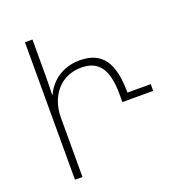

<svg xmlns="http://www.w3.org/2000/svg" viewBox="-129 -826 887 937"><g transform="rotate(-20 314.5 -357.0)"><path d="M102 0H141V-308C141 -414 205 -504 317 -504C408 -504 449 -447 449 -317V-277H609V-312H488C488 -466 440 -540 321 -540C257 -540 180 -511 141 -427H139C140 -462 141 -493 141 -526V-714H102Z"/></g></svg>

Font: Noto Sans Georgian ExtraLight
Style: Regular
Weight: 200
Designer: Monotype Design Team, Akaki Razmadze
Foundry: Google LLC
Version: Version 2.005